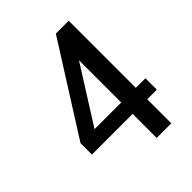

<svg xmlns="http://www.w3.org/2000/svg" viewBox="-201 -827 942 942"><g transform="rotate(-45 270.0 -356.0)"><path d="M52.7 -167V-246.1L347.2 -711.9H436.5V-246.1H502.9V-167H436.5V0H335V-167ZM149.9 -246.1H335V-539.1Z"/></g></svg>

Font: Kay Pho Du
Style: Bold
Weight: 700
Designer: Victor Gaultney, Khu Oo Reh
Foundry: SIL International
Version: Version 3.000